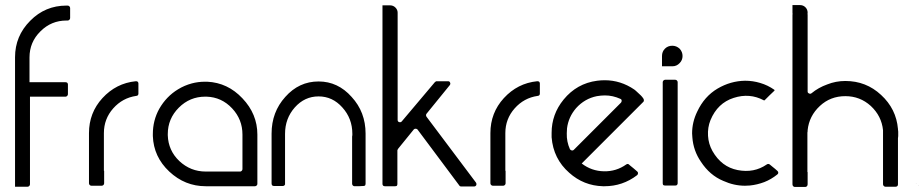

<svg xmlns="http://www.w3.org/2000/svg" viewBox="-20 -743 3686 766"><path d="M40 -308.6Q40 -308.6 40 -342.8Q40 -377.9 40 -418.9Q40 -446.3 40 -472.7Q40 -498 40 -514.6Q40 -599.6 100.6 -660.2Q160.2 -720.7 245.1 -720.7Q246.1 -720.7 247.1 -720.7Q248 -720.7 250 -720.7Q253.9 -720.7 256.8 -717.8Q259.8 -714.8 259.8 -710.9Q259.8 -697.3 259.8 -670.9Q259.8 -667 256.8 -664.1Q253.9 -661.1 250 -661.1Q248 -661.1 247.1 -661.1Q246.1 -661.1 245.1 -661.1Q184.6 -661.1 141.6 -618.2Q97.7 -575.2 97.7 -513.7Q97.7 -485.4 97.7 -450.2Q97.7 -415 97.7 -415Q145.5 -415 239.3 -415Q239.3 -415 240.2 -415Q240.2 -415 241.2 -415Q245.1 -415 248 -413.1Q251 -410.2 251 -406.2Q251 -393.6 251 -367.2Q251 -363.3 248 -360.4Q245.1 -357.4 242.2 -357.4Q241.2 -357.4 240.2 -357.4Q240.2 -357.4 239.3 -357.4Q192.4 -357.4 99.6 -357.4Q99.6 -241.2 99.6 -7.8Q99.6 -3.9 96.7 -1Q93.8 2 89.8 2Q73.2 2 40 2Q40 -37.1 40 -115.2Q40 -179.7 40 -308.6Z M395.5 -61.5Q395.5 -44.9 395.5 -11.7Q395.5 -7.8 392.6 -4.9Q389.6 -2 385.7 -2Q372.1 -2 344.7 -2Q340.8 -2 337.9 -4.9Q335 -7.8 335 -11.7Q335 -78.1 335 -211.9Q335 -293 388.7 -351.6Q443.4 -411.1 521.5 -418.9Q522.5 -418.9 523.4 -418.9Q526.4 -418.9 529.3 -417Q532.2 -414.1 532.2 -410.2Q532.2 -396.5 532.2 -369.1Q532.2 -366.2 530.3 -363.3Q527.3 -360.4 523.4 -360.4Q468.8 -352.5 431.6 -310.5Q394.5 -268.6 394.5 -211.9Q394.5 -200.2 394.5 -180.7Q394.5 -162.1 394.5 -141.6Q394.5 -111.3 394.5 -85.9Q394.5 -61.5 394.5 -61.5Q394.5 -61.5 395.5 -61.5Z M1006.8 -206.1Q1006.8 -140.6 1006.8 -9.8Q1006.8 -4.9 1003.9 -2.9Q1001 0 997.1 0Q931.6 0 800.8 0Q717.8 0 655.3 -58.6Q592.8 -117.2 589.8 -200.2Q589.8 -204.1 589.8 -208Q589.8 -262.7 615.2 -308.6Q643.6 -358.4 690.4 -386.7Q715.8 -402.3 745.1 -410.2Q770.5 -417 797.9 -417Q802.7 -417 806.6 -417Q888.7 -413.1 947.3 -350.6Q1006.8 -288.1 1006.8 -206.1ZM947.3 -68.4Q947.3 -114.3 947.3 -206.1Q947.3 -266.6 906.2 -310.5Q864.3 -355.5 803.7 -357.4Q800.8 -357.4 798.8 -357.4Q737.3 -357.4 693.4 -313.5Q649.4 -269.5 649.4 -208Q649.4 -205.1 649.4 -203.1Q651.4 -142.6 695.3 -100.6Q740.2 -58.6 800.8 -58.6Q846.7 -58.6 938.5 -58.6Q941.4 -58.6 944.3 -61.5Q947.3 -64.5 947.3 -68.4Z M1438.5 -210Q1438.5 -143.6 1438.5 -10.7Q1438.5 -5.9 1436.5 -2.9Q1433.6 -1 1429.7 -1Q1418 0 1394.5 0Q1390.6 0 1387.7 -2.9Q1384.8 -5.9 1384.8 -9.8Q1384.8 -27.3 1384.8 -63.5Q1384.8 -63.5 1384.8 -63.5Q1384.8 -63.5 1384.8 -63.5Q1384.8 -108.4 1384.8 -197.3Q1384.8 -197.3 1384.8 -197.3Q1384.8 -198.2 1384.8 -198.2Q1385.7 -201.2 1385.7 -204.1Q1385.7 -206.1 1385.7 -209Q1385.7 -270.5 1345.7 -314.5Q1306.6 -358.4 1251 -358.4Q1195.3 -358.4 1156.2 -314.5Q1117.2 -270.5 1117.2 -209Q1117.2 -197.3 1117.2 -178.7Q1117.2 -159.2 1117.2 -139.6Q1117.2 -109.4 1117.2 -84Q1117.2 -59.6 1117.2 -59.6Q1117.2 -42 1117.2 -6.8Q1115.2 -3.9 1113.3 -2Q1111.3 -1 1108.4 -1Q1096.7 -1 1073.2 -1Q1069.3 -1 1066.4 -2.9Q1063.5 -5.9 1063.5 -10.7Q1063.5 -77.1 1063.5 -210Q1063.5 -295.9 1118.2 -356.4Q1172.9 -418 1251 -418Q1328.1 -418 1382.8 -356.4Q1438.5 -295.9 1438.5 -210Z M1681.6 -277.3Q1747.1 -189.5 1878.9 -14.6Q1880.9 -11.7 1880.9 -7.8Q1880.9 -5.9 1879.9 -3.9Q1877 1 1871.1 1Q1854.5 1 1819.3 1Q1817.4 1 1815.4 0Q1813.5 -1 1812.5 -2.9Q1756.8 -77.1 1645.5 -226.6Q1642.6 -229.5 1637.7 -229.5Q1633.8 -229.5 1630.9 -226.6Q1609.4 -200.2 1567.4 -148.4Q1566.4 -146.5 1566.4 -145.5Q1565.4 -144.5 1565.4 -142.6Q1565.4 -97.7 1565.4 -8.8Q1565.4 -4.9 1563.5 -2Q1560.5 0 1556.6 0Q1543 0 1515.6 0Q1511.7 0 1508.8 -2Q1505.9 -4.9 1505.9 -8.8Q1505.9 -224.6 1505.9 -656.2Q1505.9 -667 1505.9 -687.5Q1505.9 -687.5 1505.9 -688.5Q1507.8 -688.5 1510.7 -688.5Q1511.7 -688.5 1512.7 -688.5Q1513.7 -688.5 1513.7 -688.5Q1514.6 -688.5 1514.6 -688.5Q1515.6 -688.5 1515.6 -688.5Q1515.6 -688.5 1516.6 -688.5Q1516.6 -688.5 1516.6 -688.5Q1530.3 -688.5 1557.6 -688.5Q1560.5 -688.5 1563.5 -692.4Q1564.5 -694.3 1565.4 -694.3Q1566.4 -694.3 1566.4 -692.4Q1566.4 -549.8 1566.4 -264.6Q1566.4 -257.8 1572.3 -255.9Q1579.1 -253.9 1583 -258.8Q1627 -310.5 1714.8 -415Q1716.8 -417 1718.8 -418Q1719.7 -418.9 1722.7 -418.9Q1737.3 -418.9 1767.6 -418.9Q1773.4 -418.9 1775.4 -414.1Q1778.3 -408.2 1774.4 -403.3Q1743.2 -365.2 1681.6 -289.1Q1679.7 -287.1 1679.7 -283.2Q1679.7 -280.3 1681.6 -277.3ZM1566.4 -692.4Q1566.4 -679.7 1557.6 -670.9Q1548.8 -662.1 1536.1 -662.1Q1524.4 -662.1 1515.6 -669.9Q1507.8 -677.7 1505.9 -688.5Q1505.9 -700.2 1505.9 -721.7Q1516.6 -721.7 1536.1 -721.7Q1548.8 -721.7 1557.6 -712.9Q1566.4 -704.1 1566.4 -692.4Z M1997.1 -61.5Q1997.1 -44.9 1997.1 -11.7Q1997.1 -7.8 1994.1 -4.9Q1991.2 -2 1987.3 -2Q1973.6 -2 1946.3 -2Q1942.4 -2 1939.5 -4.9Q1936.5 -7.8 1936.5 -11.7Q1936.5 -78.1 1936.5 -211.9Q1936.5 -293 1990.2 -351.6Q2044.9 -411.1 2123 -418.9Q2124 -418.9 2125 -418.9Q2127.9 -418.9 2130.9 -417Q2133.8 -414.1 2133.8 -410.2Q2133.8 -396.5 2133.8 -369.1Q2133.8 -366.2 2131.8 -363.3Q2128.9 -360.4 2125 -360.4Q2070.3 -352.5 2033.2 -310.5Q1996.1 -268.6 1996.1 -211.9Q1996.1 -200.2 1996.1 -180.7Q1996.1 -162.1 1996.1 -141.6Q1996.1 -111.3 1996.1 -85.9Q1996.1 -61.5 1996.1 -61.5Q1996.1 -61.5 1997.1 -61.5Z M2546.9 -349.6Q2548.8 -346.7 2548.8 -342.8Q2548.8 -342.8 2548.8 -341.8Q2548.8 -338.9 2546.9 -336.9Q2464.8 -254.9 2300.8 -90.8Q2339.8 -60.5 2389.6 -59.6Q2438.5 -58.6 2478.5 -86.9Q2481.4 -88.9 2484.4 -88.9Q2487.3 -88.9 2490.2 -85.9Q2491.2 -85 2491.2 -85Q2492.2 -84 2492.2 -84Q2501 -77.1 2507.8 -71.3Q2513.7 -66.4 2522.5 -58.6Q2525.4 -56.6 2525.4 -51.8Q2525.4 -46.9 2521.5 -43.9Q2463.9 0 2391.6 0Q2388.7 0 2385.7 0Q2308.6 -2 2251 -53.7Q2187.5 -109.4 2180.7 -195.3Q2180.7 -204.1 2180.7 -212.9Q2180.7 -287.1 2228.5 -345.7Q2281.2 -410.2 2362.3 -420.9Q2377.9 -422.9 2392.6 -422.9Q2456.1 -422.9 2510.7 -385.7Q2510.7 -385.7 2516.6 -380.9Q2523.4 -375 2530.3 -368.2Q2537.1 -362.3 2542 -356.4Q2546.9 -349.6 2546.9 -349.6ZM2253.9 -147.5Q2256.8 -143.6 2261.7 -142.6Q2262.7 -142.6 2263.7 -142.6Q2266.6 -142.6 2269.5 -145.5Q2332 -208 2457 -333Q2460 -335.9 2460 -339.8Q2460.9 -340.8 2460 -341.8Q2460 -346.7 2455.1 -348.6Q2424.8 -362.3 2393.6 -362.3Q2377.9 -362.3 2361.3 -359.4Q2312.5 -349.6 2278.3 -311.5Q2248 -276.4 2242.2 -231.4Q2241.2 -220.7 2241.2 -210.9Q2240.2 -177.7 2253.9 -147.5Z M2662.1 -478.5Q2654.3 -478.5 2637.7 -478.5Q2621.1 -478.5 2621.1 -478.5Q2621.1 -487.3 2621.1 -499Q2621.1 -510.7 2621.1 -519.5Q2621.1 -537.1 2632.8 -548.8Q2644.5 -560.5 2662.1 -560.5Q2678.7 -560.5 2691.4 -548.8Q2703.1 -536.1 2703.1 -519.5Q2703.1 -502.9 2691.4 -491.2Q2679.7 -478.5 2662.1 -478.5ZM2632.8 -2.9Q2628.9 -2.9 2626 -4.9Q2624 -7.8 2624 -11.7Q2624 -78.1 2624 -211.9Q2624 -279.3 2624 -415Q2624 -418.9 2627 -421.9Q2629.9 -424.8 2633.8 -424.8Q2647.5 -424.8 2673.8 -424.8Q2677.7 -424.8 2680.7 -421.9Q2683.6 -418.9 2683.6 -415Q2683.6 -384.8 2683.6 -323.2Q2683.6 -320.3 2683.6 -313.5Q2683.6 -313.5 2683.6 -313.5Q2683.6 -313.5 2683.6 -312.5Q2683.6 -242.2 2683.6 -100.6Q2683.6 -70.3 2683.6 -11.7Q2683.6 -7.8 2680.7 -4.9Q2678.7 -2.9 2674.8 -2.9Q2661.1 -2.9 2632.8 -2.9Z M3050.8 -86.9Q3054.7 -84 3061.5 -78.1Q3069.3 -72.3 3072.3 -69.3Q3076.2 -65.4 3081.1 -61.5Q3085 -58.6 3085 -53.7Q3085 -49.8 3081.1 -46.9Q3056.6 -27.3 3029.3 -16.6Q3001 -5.9 2971.7 -2.9Q2961.9 -2 2952.1 -2Q2908.2 -2 2865.2 -21.5Q2811.5 -43.9 2776.4 -97.7Q2746.1 -141.6 2742.2 -195.3Q2741.2 -203.1 2741.2 -210.9Q2741.2 -255.9 2761.7 -297.9Q2790 -358.4 2842.8 -389.6Q2894.5 -419.9 2952.1 -420.9Q2952.1 -420.9 2953.1 -420.9Q2983.4 -420.9 3012.7 -412.1Q3043 -403.3 3069.3 -384.8Q3070.3 -383.8 3070.3 -382.8Q3070.3 -381.8 3069.3 -380.9Q3059.6 -371.1 3049.8 -362.3Q3040 -352.5 3030.3 -342.8Q3029.3 -342.8 3029.3 -342.8Q3028.3 -341.8 3027.3 -342.8Q2970.7 -373 2907.2 -352.5Q2842.8 -332 2814.5 -263.7Q2802.7 -234.4 2804.7 -201.2Q2806.6 -168.9 2822.3 -140.6Q2858.4 -77.1 2922.9 -64.5Q2988.3 -51.8 3039.1 -86.9Q3042 -88.9 3044.9 -88.9Q3047.9 -88.9 3050.8 -86.9Z M3630.9 -11.7Q3630.9 -11.7 3629.9 -11.7Q3629.9 -11.7 3629.9 -11.7Q3629.9 -11.7 3630.9 -11.7ZM3632.8 -10.7Q3632.8 -10.7 3631.8 -10.7Q3631.8 -10.7 3631.8 -10.7Q3631.8 -10.7 3632.8 -10.7ZM3645.5 1Q3645.5 0 3645.5 0Q3645.5 0 3645.5 -1Q3645.5 0 3645.5 0Q3645.5 1 3645.5 1ZM3635.7 -9.8Q3634.8 -9.8 3634.8 -10.7Q3633.8 -10.7 3633.8 -10.7Q3633.8 -10.7 3635.7 -9.8ZM3645.5 -1Q3645.5 -1 3645.5 -2Q3645.5 -2 3644.5 -2Q3644.5 -2 3645.5 -1ZM3563.5 -209Q3563.5 -205.1 3563.5 -200.2Q3563.5 -195.3 3562.5 -191.4Q3562.5 -191.4 3562.5 -191.4Q3562.5 -191.4 3562.5 -191.4Q3562.5 -129.9 3562.5 -7.8Q3562.5 -3.9 3560.5 -1Q3557.6 2 3552.7 2Q3540 2 3512.7 2Q3508.8 2 3505.9 -1Q3502.9 -3.9 3502.9 -7.8Q3502.9 -79.1 3502.9 -222.7Q3502.9 -222.7 3502.9 -222.7Q3502.9 -222.7 3502.9 -223.6Q3497.1 -280.3 3454.1 -320.3Q3411.1 -359.4 3352.5 -359.4Q3293 -359.4 3251 -320.3Q3208 -280.3 3202.1 -223.6Q3202.1 -222.7 3202.1 -222.7Q3202.1 -222.7 3202.1 -222.7Q3202.1 -221.7 3202.1 -219.7Q3201.2 -216.8 3201.2 -213.9Q3201.2 -210.9 3201.2 -208Q3201.2 -196.3 3201.2 -177.7Q3201.2 -158.2 3201.2 -137.7Q3201.2 -107.4 3201.2 -82Q3201.2 -56.6 3201.2 -56.6Q3201.2 -56.6 3202.1 -56.6Q3202.1 -40 3202.1 -7.8Q3202.1 -2.9 3199.2 0Q3196.3 2.9 3192.4 2.9Q3178.7 2.9 3151.4 2.9Q3147.5 2.9 3144.5 0Q3141.6 -2.9 3141.6 -7.8Q3141.6 -74.2 3141.6 -209Q3141.6 -211.9 3141.6 -214.8Q3141.6 -216.8 3141.6 -220.7Q3141.6 -278.3 3141.6 -394.5Q3141.6 -491.2 3141.6 -684.6Q3141.6 -687.5 3144.5 -690.4Q3147.5 -693.4 3151.4 -694.3Q3165 -694.3 3192.4 -694.3Q3196.3 -694.3 3199.2 -691.4Q3202.1 -688.5 3202.1 -684.6Q3202.1 -582 3202.1 -377.9Q3202.1 -372.1 3208 -370.1Q3212.9 -367.2 3217.8 -371.1Q3245.1 -393.6 3280.3 -406.2Q3314.5 -419.9 3352.5 -419.9Q3435.5 -419.9 3495.1 -364.3Q3555.7 -308.6 3562.5 -228.5Q3562.5 -227.5 3562.5 -226.6Q3562.5 -222.7 3563.5 -217.8Q3563.5 -213.9 3563.5 -209ZM3637.7 -8.8Q3637.7 -8.8 3636.7 -8.8Q3636.7 -8.8 3636.7 -9.8Q3636.7 -9.8 3637.7 -8.8ZM3644.5 -2.9Q3644.5 -2.9 3644.5 -3.9Q3644.5 -3.9 3643.6 -3.9Q3643.6 -3.9 3644.5 -2.9ZM3642.6 -4.9Q3642.6 -4.9 3641.6 -5.9Q3641.6 -5.9 3641.6 -5.9Q3641.6 -5.9 3642.6 -4.9ZM3639.6 -7.8Q3639.6 -7.8 3638.7 -8.8Q3638.7 -8.8 3638.7 -8.8Q3638.7 -8.8 3639.6 -7.8ZM3141.6 -692.4Q3141.6 -698.2 3141.6 -710Q3141.6 -722.7 3141.6 -722.7Q3147.5 -722.7 3156.2 -722.7Q3165 -722.7 3171.9 -722.7Q3184.6 -722.7 3193.4 -713.9Q3202.1 -705.1 3202.1 -692.4Q3202.1 -679.7 3193.4 -670.9Q3184.6 -662.1 3171.9 -662.1Q3159.2 -662.1 3150.4 -670.9Q3141.6 -679.7 3141.6 -692.4Z"/></svg>

Font: Citrica
Style: Regular
Weight: 400
Designer: Mario Otalvaro
Version: Version 1.0